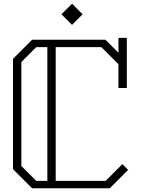

<svg xmlns="http://www.w3.org/2000/svg" viewBox="-20 -1014 760 1034"><path d="M670 -99 571 0H153L50 -103V-697L153 -800H548L618 -730V-810H663V-622V-540H618V-668L526 -760H280V-40H549L639 -130ZM175 -40H235V-760H175L95 -680V-120ZM368 -880 425 -937 368 -994 311 -937Z"/></svg>

Font: Kumar One Outline
Style: Regular
Weight: 400
Designer: Parimal Parmar
Foundry: Indian Type Foundry
Version: Version 1.000;PS 1.000;hotconv 1.0.88;makeotf.lib2.5.647800